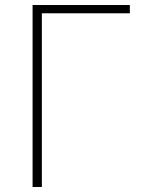

<svg xmlns="http://www.w3.org/2000/svg" viewBox="-20 -746 569 766"><path d="M110 0H147V-693H498V-726H110Z"/></svg>

Font: Noto Sans CJK Thin
Style: Regular
Weight: 100
Designer: Ryoko NISHIZUKA (kana & ideographs); Paul D. Hunt (Latin, Greek & Cyrillic); Wenlong ZHANG (bopomofo); Sandoll Communica
Foundry: Adobe Systems Incorporated
Version: Version 1.000;PS 1;hotconv 1.0.78;makeotf.lib2.5.61930